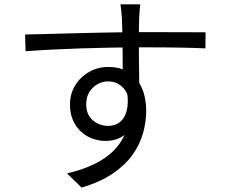

<svg xmlns="http://www.w3.org/2000/svg" viewBox="-20 -812 1040 886"><path d="M627.1 -792Q626.7 -786.7 625.4 -773.8Q624 -761 623.3 -748.3Q622.6 -735.6 622.2 -729Q621.2 -709.6 621 -677Q620.8 -644.3 620.8 -605Q620.8 -565.8 621.3 -526Q621.8 -486.3 622.3 -451.1Q622.8 -415.9 622.8 -391.9L546.4 -430.4Q546.4 -443.9 546.4 -472.6Q546.4 -501.4 546.1 -538.5Q545.8 -575.5 545.3 -613Q544.8 -650.4 544.1 -681.4Q543.4 -712.4 542.4 -728.6Q541.3 -748.8 539.2 -767.4Q537.1 -785.9 535.7 -792ZM95.8 -652.9Q136.7 -653.5 188.9 -654.9Q241.1 -656.3 299.8 -657.9Q358.4 -659.5 418.3 -660.8Q478.2 -662.1 533.8 -662.9Q589.4 -663.7 635.9 -663.7Q681.4 -663.7 726.3 -663.6Q771.2 -663.5 810.4 -663.5Q849.6 -663.5 880.2 -663.2Q910.9 -662.9 928.6 -662.9L927.9 -588.8Q886.2 -590.8 815.5 -592.2Q744.9 -593.6 634.5 -593.6Q570 -593.6 499.7 -592.4Q429.4 -591.2 358.2 -588.9Q287.1 -586.6 220.7 -583.2Q154.4 -579.8 98 -575.6ZM620.6 -362.4Q620.6 -295.6 601.2 -251Q581.8 -206.5 547.5 -184.1Q513.2 -161.7 467.1 -161.7Q435.9 -161.7 406.4 -172.5Q376.9 -183.3 353.6 -204.8Q330.2 -226.4 316.6 -257.5Q302.9 -288.6 302.9 -329.3Q302.9 -379.3 327.1 -418.3Q351.2 -457.2 391.4 -480.1Q431.7 -503 479.3 -503Q537.8 -503 576.6 -476.7Q615.5 -450.3 635.1 -404.9Q654.7 -359.4 654.7 -301.1Q654.7 -250.6 640.4 -198.8Q626.2 -146.9 592.6 -99.1Q558.9 -51.2 501.3 -11.8Q443.8 27.7 356.5 53.7L289.1 -11.9Q357.4 -27.6 410.9 -52.8Q464.5 -78 501.8 -114.1Q539.1 -150.2 558.5 -198.3Q577.9 -246.4 577.9 -308.3Q577.9 -376.2 549 -406.3Q520.2 -436.4 479 -436.4Q453 -436.4 429.8 -423.5Q406.6 -410.5 392.2 -386.9Q377.8 -363.2 377.8 -330.5Q377.8 -283.4 408.2 -257.2Q438.5 -231.1 479.6 -231.1Q511.2 -231.1 533.2 -248.5Q555.2 -266 564.7 -301.6Q574.2 -337.2 566 -390.1Z"/></svg>

Font: Noto Sans JP
Style: Regular
Weight: 100
Designer: Ryoko NISHIZUKA 西塚涼子 (kana, bopomofo & ideographs); Paul D. Hunt (Latin, Greek & Cyrillic); Sandoll Communications 산돌커뮤니
Foundry: Adobe
Version: Version 2.004;hotconv 1.0.118;makeotfexe 2.5.65603